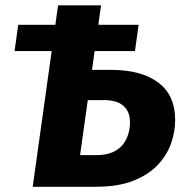

<svg xmlns="http://www.w3.org/2000/svg" viewBox="-20 -714 706 734"><path d="M346.9 0H105L202 -693.6H366.3L286.1 -120.9H346.9Q386.3 -120.9 411.7 -132.6Q437.1 -144.3 451.3 -163.5Q465.4 -182.6 471.2 -204.4Q476.9 -226.3 476.9 -246.5Q476.9 -287.1 452.2 -309.2Q427.6 -331.3 376.9 -331.3H301.7L317.5 -446.9H404Q520.5 -446.9 585.1 -398.4Q649.7 -350 649.7 -255Q649.7 -210.3 633.8 -165.2Q617.8 -120.1 582 -82.5Q546.2 -44.9 488.2 -22.5Q430.2 0 346.9 0ZM174.5 -518.8H35.7L49.6 -619.1H355.6H509.9L496 -518.8Z"/></svg>

Font: Fira Sans Variable
Style: Italic
Weight: 397
Italic angle: -8°
Designer: Carrois Corporate & Edenspiekermann AG
Foundry: Carrois Corporate GbR & Edenspiekermann AG
Version: Version 4.202